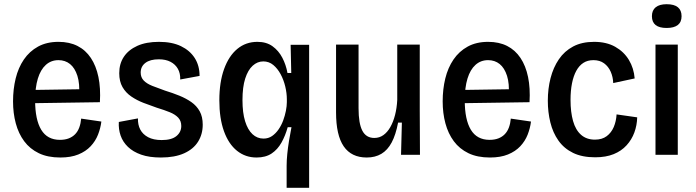

<svg xmlns="http://www.w3.org/2000/svg" viewBox="-20 -736 3311 913"><path d="M267 13Q207 13 164.5 -7.5Q122 -28 95 -64.5Q68 -101 55 -149.5Q42 -198 42 -254Q42 -312 54.5 -363Q67 -414 93.5 -453Q120 -492 161 -514.5Q202 -537 258 -537Q310 -537 348.5 -517.5Q387 -498 412 -460.5Q437 -423 448 -370Q459 -317 455 -250L116 -245V-308L384 -312L356 -281Q360 -338 348 -375.5Q336 -413 313 -431.5Q290 -450 258 -450Q223 -450 198 -427.5Q173 -405 160 -362.5Q147 -320 147 -258Q147 -167 176 -119Q205 -71 265 -71Q289 -71 307 -78Q325 -85 337.5 -98Q350 -111 357 -130Q364 -149 366 -172L462 -158Q458 -126 446 -95.5Q434 -65 411 -40.5Q388 -16 352.5 -1.5Q317 13 267 13Z M745 13Q690 13 651.5 -0.5Q613 -14 588.5 -37.5Q564 -61 553.5 -91.5Q543 -122 545 -156L636 -173Q635 -143 647 -120Q659 -97 684.5 -83.5Q710 -70 749 -70Q796 -70 819 -89Q842 -108 842 -137Q842 -161 827.5 -176.5Q813 -192 787 -202.5Q761 -213 725 -224Q693 -235 662 -247Q631 -259 604.5 -277Q578 -295 562.5 -322Q547 -349 547 -388Q547 -433 569 -466Q591 -499 633 -518Q675 -537 736 -537Q798 -537 840.5 -516.5Q883 -496 906 -460Q929 -424 929 -375L837 -358Q838 -387 826 -408.5Q814 -430 791 -442Q768 -454 735 -454Q694 -454 671.5 -437Q649 -420 649 -391Q649 -368 663.5 -353Q678 -338 704.5 -327.5Q731 -317 765 -305Q801 -294 833 -281Q865 -268 890 -250.5Q915 -233 929.5 -207Q944 -181 944 -143Q944 -98 922 -62.5Q900 -27 855.5 -7Q811 13 745 13Z M1343 157V52Q1343 27 1346 -3.5Q1349 -34 1354.5 -67.5Q1360 -101 1366 -131H1348Q1337 -91 1318.5 -58Q1300 -25 1271.5 -6Q1243 13 1200 13Q1147 13 1107 -19Q1067 -51 1045 -112Q1023 -173 1023 -259Q1023 -345 1045.5 -407.5Q1068 -470 1108.5 -503.5Q1149 -537 1204 -537Q1247 -537 1276 -516Q1305 -495 1322.5 -461.5Q1340 -428 1347 -389H1365L1362 -523H1450V-256V157ZM1233 -77Q1256 -77 1273.5 -89Q1291 -101 1304.5 -120.5Q1318 -140 1326.5 -163Q1335 -186 1339.5 -209Q1344 -232 1344 -250V-264Q1344 -293 1336.5 -324.5Q1329 -356 1314.5 -383Q1300 -410 1279.5 -427Q1259 -444 1232 -444Q1204 -444 1181.5 -423.5Q1159 -403 1146 -362.5Q1133 -322 1133 -260Q1133 -200 1145.5 -159.5Q1158 -119 1180.5 -98Q1203 -77 1233 -77Z M1724 13Q1651 13 1614.5 -40Q1578 -93 1578 -202V-524H1685V-221Q1685 -149 1703 -114.5Q1721 -80 1760 -80Q1784 -80 1803 -93.5Q1822 -107 1836 -131.5Q1850 -156 1858.5 -189Q1867 -222 1869 -261V-524H1976V-210L1977 0H1887L1891 -153H1873Q1862 -95 1842.5 -58.5Q1823 -22 1793.5 -4.5Q1764 13 1724 13Z M2310 13Q2250 13 2207.5 -7.5Q2165 -28 2138 -64.5Q2111 -101 2098 -149.5Q2085 -198 2085 -254Q2085 -312 2097.5 -363Q2110 -414 2136.5 -453Q2163 -492 2204 -514.5Q2245 -537 2301 -537Q2353 -537 2391.5 -517.5Q2430 -498 2455 -460.5Q2480 -423 2491 -370Q2502 -317 2498 -250L2159 -245V-308L2427 -312L2399 -281Q2403 -338 2391 -375.5Q2379 -413 2356 -431.5Q2333 -450 2301 -450Q2266 -450 2241 -427.5Q2216 -405 2203 -362.5Q2190 -320 2190 -258Q2190 -167 2219 -119Q2248 -71 2308 -71Q2332 -71 2350 -78Q2368 -85 2380.5 -98Q2393 -111 2400 -130Q2407 -149 2409 -172L2505 -158Q2501 -126 2489 -95.5Q2477 -65 2454 -40.5Q2431 -16 2395.5 -1.5Q2360 13 2310 13Z M2810 12Q2748 12 2705 -9Q2662 -30 2635.5 -67.5Q2609 -105 2597 -154Q2585 -203 2585 -257Q2585 -314 2598 -364.5Q2611 -415 2637.5 -454Q2664 -493 2705.5 -515Q2747 -537 2805 -537Q2864 -537 2905.5 -513.5Q2947 -490 2970.5 -451Q2994 -412 2998 -363L2896 -341Q2895 -370 2884 -395Q2873 -420 2852.5 -435Q2832 -450 2802 -450Q2774 -450 2754 -437Q2734 -424 2720.5 -399.5Q2707 -375 2700 -340Q2693 -305 2693 -261Q2693 -203 2705 -160.5Q2717 -118 2743 -95Q2769 -72 2809 -72Q2843 -72 2865 -88.5Q2887 -105 2898.5 -132Q2910 -159 2912 -192L3010 -178Q3009 -140 2996.5 -106Q2984 -72 2959.5 -45Q2935 -18 2898 -3Q2861 12 2810 12Z M3097 0V-524H3203V0ZM3150 -603Q3115 -603 3097.5 -617Q3080 -631 3080 -659Q3080 -687 3098 -701.5Q3116 -716 3150 -716Q3186 -716 3203.5 -701.5Q3221 -687 3221 -659Q3221 -631 3203 -617Q3185 -603 3150 -603Z"/></svg>

Font: Bricolage Grotesque SemiCondensed Medium
Style: Regular
Weight: 500
Width: 4
Designer: Mathieu Triay
Foundry: Atelier Triay
Version: Version 1.001;gftools[0.9.33.dev8+g029e19f]